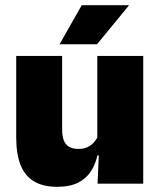

<svg xmlns="http://www.w3.org/2000/svg" viewBox="-20 -708 618 740"><path d="M42.5 -492.5H219.5V-209.5Q219.5 -186 225.2 -169Q231 -152 245 -143Q259 -134 283 -134Q302 -134 316.2 -140.5Q330.5 -147 340.8 -158Q351 -169 357 -182L384 -109H355.5Q348 -75 330.2 -47.5Q312.5 -20 281 -4Q249.5 12 199.5 12Q146 12 111 -9Q76 -30 59.2 -72.2Q42.5 -114.5 42.5 -179ZM355 -492.5H532V0H356L361.5 -126.5L355 -144.5ZM210.5 -539 295 -688H476V-686L354 -537.5H210.5Z"/></svg>

Font: Anek Kannada Medium ExtraBold
Style: Regular
Weight: 800
Version: Version 1.003